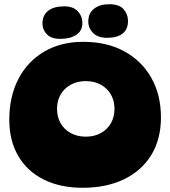

<svg xmlns="http://www.w3.org/2000/svg" viewBox="-20 -896 806 909"><path d="M371 -7Q265 -7 187 -46Q109 -85 66.5 -157.5Q24 -230 24 -329Q24 -439 67 -522Q110 -605 189 -651.5Q268 -698 374 -698Q486 -698 568.5 -653Q651 -608 696.5 -527.5Q742 -447 742 -340Q742 -237 696.5 -162.5Q651 -88 567.5 -47.5Q484 -7 371 -7ZM386 -249Q427 -249 457.5 -266Q488 -283 505 -312.5Q522 -342 522 -381Q522 -419 505 -448.5Q488 -478 457.5 -495Q427 -512 386 -512Q346 -512 315 -495Q284 -478 267 -448.5Q250 -419 250 -381Q250 -342 267 -312.5Q284 -283 315 -266Q346 -249 386 -249ZM266 -712Q222 -712 201.5 -734Q181 -756 181 -784Q181 -824 208 -845Q235 -866 284 -866Q327 -866 348.5 -842.5Q370 -819 370 -787Q370 -750 341 -731Q312 -712 266 -712ZM497 -876Q545 -876 565.5 -852Q586 -828 586 -797Q586 -757 560.5 -737Q535 -717 487 -717Q443 -717 420.5 -740Q398 -763 398 -794Q398 -834 425.5 -855Q453 -876 497 -876Z"/></svg>

Font: DynaPuff SemiBold
Style: Regular
Weight: 600
Designer: Toshi Omagari, Jennifer Daniel
Foundry: Google Fonts
Version: Version 2.000